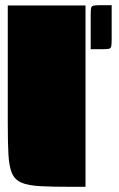

<svg xmlns="http://www.w3.org/2000/svg" viewBox="-20 -721 461 741"><path d="M310 0H255Q182 0 135.5 -2.5Q89 -5 63 -16Q37 -27 26 -53Q15 -79 12.5 -125.5Q10 -172 10 -245V-700H310ZM330 -660Q330 -681 331.5 -689.5Q333 -698 342 -699.5Q351 -701 371 -701H411V-572Q411 -552 409.5 -543Q408 -534 399.5 -532.5Q391 -531 370 -531H330Z"/></svg>

Font: Badeen Display
Style: Regular
Weight: 400
Version: Version 1.000; ttfautohint (v1.8.4.7-5d5b)